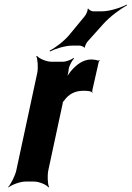

<svg xmlns="http://www.w3.org/2000/svg" viewBox="-20 -800 580 846"><path d="M387 -391 388 -393C386 -395 386 -399 387 -403L415 -527C415 -529 418 -532 419 -533L418 -536C417 -535 414 -533 412 -533C405 -536 392 -538 383 -538C346 -538 316 -515 291 -485C283 -474 271 -458 267 -449L270 -448C276 -457 280 -475 282 -488L283 -497C285 -511 298 -534 306 -542L305 -545C295 -537 271 -528 257 -528H207C184 -528 152 -542 143 -554L140 -552C146 -539 149 -502 144 -478L52 -50C47 -26 28 11 16 24L17 26C32 14 69 0 92 0H130C153 0 185 14 194 26L196 24C190 11 188 -26 193 -50L254 -334C255 -337 258 -350 256 -351L253 -348C254 -347 261 -354 262 -356C282 -385 310 -400 347 -400C360 -400 382 -400 387 -391ZM352 -727 286 -647C263 -619 223 -589 199 -577L200 -573C223 -585 267 -599 298 -599H331C337 -599 350 -594 351 -590L354 -591C353 -596 361 -611 365 -616L434 -693C465 -728 513 -762 540 -777L539 -780C512 -766 463 -750 428 -750H390C384 -750 371 -757 369 -762L366 -761C368 -755 359 -734 352 -727Z"/></svg>

Font: Asimov
Style: EdgeExtremeIt
Weight: 500
Designer: Google
Version: Version 2.000980: 2014